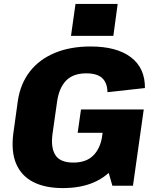

<svg xmlns="http://www.w3.org/2000/svg" viewBox="-20 -948 789 979"><path d="M300 11Q209 11 148.5 -20.5Q88 -52 62 -114Q36 -176 48 -268L71 -434Q84 -521 132 -583Q180 -645 259 -678Q338 -711 442 -711Q575 -711 647.5 -656Q720 -601 719 -499L528 -478Q527 -526 501 -550Q475 -574 420 -574Q353 -574 317 -537Q281 -500 271 -429L248 -267Q238 -195 262.5 -157Q287 -119 354 -119Q420 -119 456.5 -156Q493 -193 502 -260L620 -237Q609 -160 568.5 -104.5Q528 -49 460.5 -19Q393 11 300 11ZM494 -207 514 -346 566 -271H376L393 -390H713L658 -1H553ZM580 -928 558 -765H342L365 -928Z"/></svg>

Font: Pathway Extreme 28pt ExtraBold
Style: Italic
Weight: 800
Italic angle: -8°
Designer: Eduardo Rodriguez Tunni
Foundry: Eduardo Rodriguez Tunni
Version: Version 1.001;gftools[0.9.26]